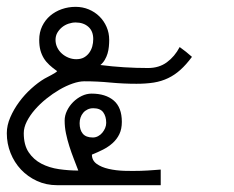

<svg xmlns="http://www.w3.org/2000/svg" viewBox="-20 -544 688 564"><path d="M49.8 -152.8Q49.8 -118.2 64.2 -96.7Q78.6 -75.2 101.6 -63.2Q124.5 -51.3 153.1 -47.1Q181.6 -43 210 -43Q203.6 -60.1 196.5 -78.1Q189.5 -96.2 183.6 -114.7Q177.7 -133.3 173.8 -152.1Q169.9 -170.9 169.9 -189.9Q169.9 -204.6 176.8 -218.8Q183.6 -232.9 194.8 -244.1Q206.1 -255.4 220.2 -262.2Q234.4 -269 249 -269Q290 -269 314 -248.8Q337.9 -228.5 337.9 -186Q337.9 -165 330.6 -149.9Q323.2 -134.8 311 -123.8Q298.8 -112.8 283 -104.7Q267.1 -96.7 250 -89.8Q250 -72.8 263.9 -62.7Q277.8 -52.7 299.1 -47.9Q320.3 -43 345.5 -42.2Q370.6 -41.5 393.1 -42.2Q415.5 -43 431.9 -44.4Q448.2 -45.9 452.1 -45.9V0H147.9Q115.7 0 88.6 -12.5Q61.5 -24.9 41.7 -45.9Q22 -66.9 11 -94.5Q0 -122.1 0 -152.8Q0 -175.8 10.3 -199.5Q20.5 -223.1 36.4 -244.6Q52.2 -266.1 72 -283.9Q91.8 -301.8 110.8 -313Q113.8 -314.9 119.4 -317.6Q125 -320.3 130.6 -323.5Q136.2 -326.7 141.1 -329.6Q146 -332.5 147.9 -335Q134.8 -344.2 125 -353.3Q115.2 -362.3 108.6 -373Q102.1 -383.8 98.6 -396.7Q95.2 -409.7 95.2 -426.8Q95.2 -449.2 104 -467.3Q112.8 -485.4 127.4 -497.8Q142.1 -510.3 161.4 -517.1Q180.7 -523.9 202.1 -523.9Q222.7 -523.9 240.7 -516.4Q258.8 -508.8 272 -495.8Q285.2 -482.9 293 -465.1Q300.8 -447.3 300.8 -426.8Q300.8 -417.5 299.8 -407Q298.8 -396.5 295.9 -386.7Q293 -377 287.8 -368.2Q282.7 -359.4 274.9 -353Q344.2 -344.2 415 -344.2Q447.3 -344.2 470.2 -361.1Q493.2 -377.9 507.8 -405.8Q517.6 -398.9 526.4 -391.8Q535.2 -384.8 543.9 -377Q526.9 -354 510 -338.9Q493.2 -323.7 473.9 -314.5Q454.6 -305.2 431.9 -301.5Q409.2 -297.9 380.9 -297.9Q342.3 -297.9 304.2 -301.5Q266.1 -305.2 228 -305.2Q212.4 -305.2 193.4 -298.6Q174.3 -292 154.5 -280.5Q134.8 -269 116 -253.9Q97.2 -238.8 82.5 -221.9Q67.9 -205.1 58.8 -187.3Q49.8 -169.4 49.8 -152.8ZM204.1 -370.1Q217.3 -370.1 226.6 -375.2Q235.8 -380.4 241.9 -388.7Q248 -397 251 -407.5Q253.9 -418 253.9 -429.2Q253.9 -452.6 239.5 -465.3Q225.1 -478 202.1 -478Q191.9 -478 181.2 -474.4Q170.4 -470.7 162.1 -463.9Q153.8 -457 148.4 -447.8Q143.1 -438.5 143.1 -426.8Q143.1 -415 148.2 -404.5Q153.3 -394 161.9 -386.5Q170.4 -378.9 181.4 -374.5Q192.4 -370.1 204.1 -370.1ZM213.9 -182.1Q213.9 -162.6 223.1 -151.4Q232.4 -140.1 252.9 -140.1Q260.7 -140.1 268.1 -144Q275.4 -147.9 280.5 -154.1Q285.6 -160.2 288.8 -167.7Q292 -175.3 292 -183.1Q292 -202.1 283.2 -214.1Q274.4 -226.1 253.9 -226.1Q244.6 -226.1 237.1 -222.4Q229.5 -218.8 224.4 -212.6Q219.2 -206.5 216.6 -198.7Q213.9 -190.9 213.9 -182.1Z"/></svg>

Font: Saysettha OT
Style: Regular
Weight: 400
Designer: John M. Durdin and Silvain Dupertuis
Foundry: Lao Script for Windows
Version: Version 2.000